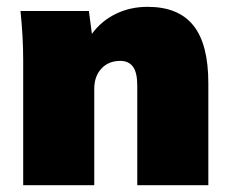

<svg xmlns="http://www.w3.org/2000/svg" viewBox="-20 -542 675 562"><path d="M47.9 0V-365.2Q47.9 -433.1 40 -509.8H240.2L249 -442.9Q276.4 -480.5 318.6 -501.2Q360.8 -522 412.1 -522Q502.4 -522 546.1 -467.3Q589.8 -412.6 589.8 -298.8V0H381.8V-291Q381.8 -330.1 369.1 -346.9Q356.4 -363.8 332 -363.8Q297.9 -363.8 276.9 -341.3Q255.9 -318.8 255.9 -282.2V0Z"/></svg>

Font: Mulish ExtraBlack
Style: Regular
Weight: 1000
Designer: Vernon Adams
Foundry: Vernon Adams
Version: Version 3.603; ttfautohint (v1.8.3)